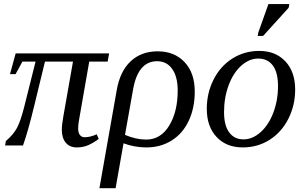

<svg xmlns="http://www.w3.org/2000/svg" viewBox="-20 -725 1521 957"><path d="M369.6 -85Q369.6 -63 378.4 -52Q387.2 -41 401.4 -41Q430.7 -41 461.9 -55.7L472.2 -32.7Q449.2 -15.1 422.6 -2.7Q396 9.8 362.3 9.8Q327.6 9.8 307.9 -13.7Q288.1 -37.1 288.1 -79.1Q288.1 -101.6 295.9 -146L343.8 -418H204.1L150.4 -196.8Q120.6 -73.2 94.7 0H5.4L9.3 -22Q47.4 -54.7 64.9 -87.9Q82.5 -121.1 100.1 -189.9L157.2 -418H91.8L57.6 -355.5H29.8L58.1 -459H523.9L516.6 -418H424.8L377.9 -149.9Q369.6 -108.4 369.6 -85Z M710 9.8Q650.4 9.8 595.7 -10.7L556.2 212.9H475.6L561.5 -273.9Q577.6 -369.1 630.9 -419.2Q684.1 -469.2 765.6 -469.2Q849.1 -469.2 899.9 -415.5Q950.7 -361.8 950.7 -268.6Q950.7 -187 920.9 -123.3Q891.1 -59.6 835.9 -24.9Q780.8 9.8 710 9.8ZM708.5 -29.3Q780.8 -29.3 823.2 -98.6Q865.7 -168 865.7 -273.9Q865.7 -342.3 838.4 -381.1Q811 -419.9 763.2 -419.9Q668.5 -419.9 643.6 -280.8L603 -52.7Q658.2 -29.3 708.5 -29.3Z M1096.7 -166Q1096.7 -100.1 1122.3 -65.2Q1147.9 -30.3 1193.8 -30.3Q1238.3 -30.3 1278.6 -65.9Q1318.8 -101.6 1342.3 -163.3Q1365.7 -225.1 1365.7 -295.9Q1365.7 -363.3 1340.1 -398.2Q1314.5 -433.1 1266.6 -433.1Q1222.2 -433.1 1182.4 -397.5Q1142.6 -361.8 1119.6 -300Q1096.7 -238.3 1096.7 -166ZM1189.5 9.8Q1108.4 9.8 1059.6 -42.2Q1010.7 -94.2 1010.7 -182.6Q1010.7 -261.2 1044.4 -328.1Q1078.1 -395 1137.9 -433.1Q1197.8 -471.2 1272.5 -471.2Q1353.5 -471.2 1402.3 -419.2Q1451.2 -367.2 1451.2 -278.8Q1451.2 -200.2 1417.5 -133.3Q1383.8 -66.4 1324 -28.3Q1264.2 9.8 1189.5 9.8ZM1264.6 -545.9 1267.1 -562 1317.9 -704.6H1421.9L1418.9 -686.5L1291.5 -545.9Z"/></svg>

Font: Tinos
Style: Italic
Weight: 400
Italic angle: -16.333°
Designer: Steve Matteson
Foundry: Monotype Imaging Inc.
Version: Version 1.32